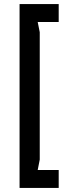

<svg xmlns="http://www.w3.org/2000/svg" viewBox="-20 -786 333 942"><path d="M76 136V-766H268V-678H165L175 -628V-3L165 48H268V136Z"/></svg>

Font: AR One Sans SemiBold
Style: Regular
Weight: 600
Designer: Niteesh Yadav
Foundry: Niteesh Yadav
Version: Version 1.001;gftools[0.9.33]